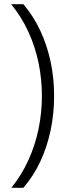

<svg xmlns="http://www.w3.org/2000/svg" viewBox="-20 -734 318 912"><path d="M237 -278Q237 -194 220.5 -115.5Q204 -37 172 32Q140 101 91 158H34Q83 97 115 26.5Q147 -44 163 -121Q179 -198 179 -278Q179 -359 163 -436Q147 -513 114.5 -583.5Q82 -654 33 -714H91Q140 -656 172 -587Q204 -518 220.5 -440.5Q237 -363 237 -278Z"/></svg>

Font: Noto Sans Hebrew Light
Style: Regular
Weight: 300
Designer: Monotype Design Team
Foundry: Monotype Imaging Inc.
Version: Version 2.003